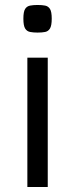

<svg xmlns="http://www.w3.org/2000/svg" viewBox="-20 -752 302 772"><path d="M172 -520V0H90V-520ZM131 -732Q149 -732 161.5 -729.5Q174 -727 181 -716Q188 -705 188 -677Q188 -649 181 -637.5Q174 -626 161.5 -623.5Q149 -621 131 -621Q114 -621 101 -623.5Q88 -626 81 -637.5Q74 -649 74 -677Q74 -705 81 -716Q88 -727 101 -729.5Q114 -732 131 -732Z"/></svg>

Font: Strait
Style: Regular
Weight: 400
Designer: Eduardo Rodriguez Tunni
Foundry: Eduardo Rodriguez Tunni
Version: Version 1.002; ttfautohint (v1.8.4.7-5d5b);gftools[0.9.23]